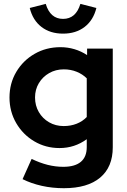

<svg xmlns="http://www.w3.org/2000/svg" viewBox="-20 -777 667 1011"><path d="M316.3 214Q255.7 214 200.1 201.6Q144.4 189.1 98.8 166.3L146.6 59.7Q190.1 80.8 231.1 91.1Q272.2 101.4 313.3 101.4Q374.3 101.4 405.6 75.2Q436.8 49.1 436.8 -2.6V-44Q372.8 2.6 293.6 2.6Q220.3 2.6 160.4 -32.9Q100.6 -68.3 65.3 -128.9Q30 -189.6 30 -263.7Q30 -337.9 65.6 -398.2Q101.3 -458.5 162.2 -493.5Q223.1 -528.6 298.4 -528.6Q336.4 -528.6 372.3 -517.9Q408.1 -507.2 438.6 -486.8V-521H573.8V-1.5Q573.8 102.4 507.4 158.2Q441 214 316.3 214ZM315.3 -113.2Q352.6 -113.2 383.6 -125.5Q414.7 -137.8 436.8 -160.8V-364.6Q414.7 -386.5 383.5 -399.2Q352.3 -411.8 316 -411.8Q273.3 -411.8 239 -392.2Q204.6 -372.5 184.6 -339.1Q164.5 -305.6 164.5 -263.7Q164.5 -221.2 184.4 -187Q204.2 -152.8 238.6 -133Q272.9 -113.2 315.3 -113.2ZM312 -599.9Q244.2 -599.9 198.3 -635.2Q152.4 -670.6 136.6 -735L220.8 -756.6Q244.6 -677.5 312 -677.5Q345.7 -677.5 368.7 -697.3Q391.6 -717.2 403.3 -756.6L487.5 -735Q471.6 -670.6 425.6 -635.2Q379.6 -599.9 312 -599.9Z"/></svg>

Font: Red Hat Display
Style: Regular
Weight: 300
Designer: Pentagram, MCKL
Foundry: Pentagram, MCKL
Version: Version 1.023